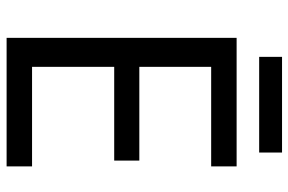

<svg xmlns="http://www.w3.org/2000/svg" viewBox="-170 -726 895 596"><g transform="rotate(90 278.0 -427.5)"><path d="M496 0H97V-714H496V-635H187V-412H478V-334H187V-79H496ZM453 -855V-784H156V-855Z"/></g></svg>

Font: Go Noto Kurrent-Regular
Style: Regular
Weight: 400
Designer: Monotype Design Team
Foundry: Monotype Imaging Inc.
Version: Version 2.012; ttfautohint (v1.8.4.7-5d5b)